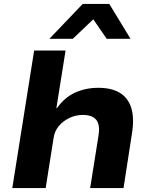

<svg xmlns="http://www.w3.org/2000/svg" viewBox="-20 -964 774 984"><path d="M43 0 155 -705H316L269 -410H272Q311 -465 365 -489.5Q419 -514 484 -514Q552 -514 594.5 -488Q637 -462 653 -410Q669 -358 656 -278L613 0H442L485 -270Q491 -308 483.5 -330.5Q476 -353 456.5 -364Q437 -375 404 -375Q367 -375 334.5 -359Q302 -343 281 -317.5Q260 -292 255 -259L214 0ZM233 -765 404 -944H540L649 -765H527L458 -865L353 -765Z"/></svg>

Font: Nunito Sans 7pt SemiExpanded ExtraBold
Style: Italic
Weight: 800
Width: 6
Italic angle: -9°
Designer: Vernon Adams
Foundry: Vernon Adams
Version: Version 3.101;gftools[0.9.27]